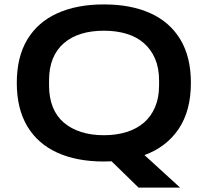

<svg xmlns="http://www.w3.org/2000/svg" viewBox="-20 -719 940 869"><path d="M607 130 485 11Q477 11 468 11.5Q459 12 450 12Q328 12 239.5 -28Q151 -68 103.5 -147.5Q56 -227 56 -344Q56 -461 103.5 -540Q151 -619 239.5 -659Q328 -699 450 -699Q573 -699 661 -659Q749 -619 796.5 -540Q844 -461 844 -344Q844 -218 789 -136Q734 -54 634 -17L795 130ZM450 -107Q507 -107 553 -121.5Q599 -136 631.5 -164Q664 -192 682 -234.5Q700 -277 700 -332V-355Q700 -411 682 -453Q664 -495 631.5 -523.5Q599 -552 553 -566Q507 -580 450 -580Q393 -580 347.5 -566Q302 -552 269 -523.5Q236 -495 219 -453Q202 -411 202 -355V-332Q202 -277 219 -234.5Q236 -192 269 -164Q302 -136 347.5 -121.5Q393 -107 450 -107Z"/></svg>

Font: Archivo SemiBold SemiExpanded
Style: Regular
Weight: 600
Width: 6
Version: Version 2.001